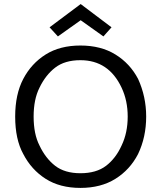

<svg xmlns="http://www.w3.org/2000/svg" viewBox="-20 -920 798 949"><path d="M55 0ZM662.5 -530Q702.5 -442.5 702.5 -343.8Q702.5 -242.5 662.5 -158.8Q622.5 -81.2 550.6 -36.2Q478.8 8.8 377.5 8.8Q276.2 8.8 205.6 -36.2Q135 -81.2 95 -158.8Q55 -231.2 55 -343.8Q55 -453.8 95 -530Q135 -606.2 205.6 -650.6Q276.2 -695 377.5 -695Q478.8 -695 550.6 -650.6Q622.5 -606.2 662.5 -530ZM581.2 -201.2Q611.2 -263.8 611.2 -343.8Q611.2 -422.5 581.2 -486.2Q517.5 -622.5 377.5 -622.5Q300 -622.5 252.5 -585.6Q205 -548.8 175 -486.2Q146.2 -428.8 146.2 -343.8Q146.2 -257.5 175 -201.2Q205 -137.5 252.5 -100.6Q300 -63.8 377.5 -63.8Q456.2 -63.8 504.4 -100.6Q552.5 -137.5 581.2 -201.2ZM491.2 -740 378.8 -820 266.2 -740 225 -785 378.8 -900 531.2 -785Z"/></svg>

Font: Cambay
Style: Regular
Weight: 400
Designer: Pooja Saxena
Foundry: Pooja Saxena
Version: Version 1.181;PS 001.181;hotconv 1.0.70;makeotf.lib2.5.58329